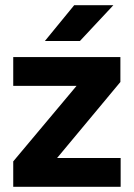

<svg xmlns="http://www.w3.org/2000/svg" viewBox="-20 -720 516 740"><path d="M31 -98 275 -389H31V-500H444V-404L200 -111H445V0H31ZM266 -700H417L288 -562H153Z"/></svg>

Font: Oak Sans
Style: Bold
Weight: 700
Designer: Erik Kennedy, Walven
Foundry: Erik Kennedy, Walven
Version: Version 1.000